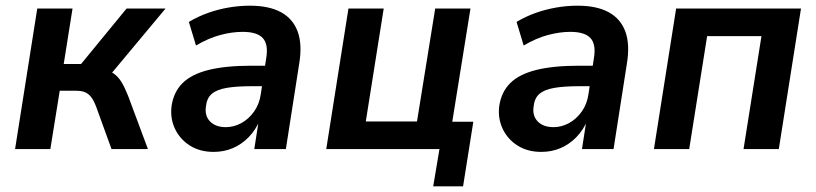

<svg xmlns="http://www.w3.org/2000/svg" viewBox="-20 -524 2869 675"><path d="M33 0 111 -494H235L204 -299H265L425 -494H562L356 -247L336 -280Q363 -277 379 -266Q395 -255 406.5 -236.5Q418 -218 430 -188L500 0H372L318 -149Q310 -170 301 -182Q292 -194 279.5 -199.5Q267 -205 246 -205H190L157 0Z M731 10Q683 10 648 -12Q613 -34 595.5 -70.5Q578 -107 583 -150Q590 -200 621.5 -231.5Q653 -263 713 -278Q773 -293 864 -293H926L916 -221H867Q811 -221 776.5 -215Q742 -209 724.5 -194Q707 -179 704 -150Q699 -117 718.5 -97Q738 -77 774 -77Q802 -77 828 -91Q854 -105 873 -131.5Q892 -158 897 -194L916 -320Q924 -368 904 -390Q884 -412 833 -412Q796 -412 754.5 -401Q713 -390 669 -364L644 -447Q676 -466 711 -478.5Q746 -491 783.5 -497.5Q821 -504 858 -504Q926 -504 968 -481Q1010 -458 1026.5 -413Q1043 -368 1032 -301L985 0H874L890 -103H894Q879 -67 854 -41.5Q829 -16 798 -3Q767 10 731 10Z M1503 131 1525 0H1127L1205 -494H1329L1266 -97H1446L1510 -494H1634L1570 -96H1644L1608 131Z M1883 10Q1835 10 1800 -12Q1765 -34 1747.5 -70.5Q1730 -107 1735 -150Q1742 -200 1773.5 -231.5Q1805 -263 1865 -278Q1925 -293 2016 -293H2078L2068 -221H2019Q1963 -221 1928.5 -215Q1894 -209 1876.5 -194Q1859 -179 1856 -150Q1851 -117 1870.5 -97Q1890 -77 1926 -77Q1954 -77 1980 -91Q2006 -105 2025 -131.5Q2044 -158 2049 -194L2068 -320Q2076 -368 2056 -390Q2036 -412 1985 -412Q1948 -412 1906.5 -401Q1865 -390 1821 -364L1796 -447Q1828 -466 1863 -478.5Q1898 -491 1935.5 -497.5Q1973 -504 2010 -504Q2078 -504 2120 -481Q2162 -458 2178.5 -413Q2195 -368 2184 -301L2137 0H2026L2042 -103H2046Q2031 -67 2006 -41.5Q1981 -16 1950 -3Q1919 10 1883 10Z M2279 0 2357 -494H2796L2718 0H2594L2657 -397H2466L2403 0Z"/></svg>

Font: Nunito Sans 10pt SemiCondensed
Style: Bold Italic
Weight: 700
Width: 4
Italic angle: -9°
Designer: Vernon Adams
Foundry: Vernon Adams
Version: Version 3.101;gftools[0.9.27]